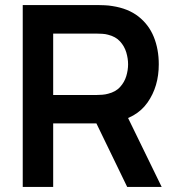

<svg xmlns="http://www.w3.org/2000/svg" viewBox="-20 -740 700 760"><path d="M70 0V-720H367.5Q378 -720 394.5 -719.2Q411 -718.5 425 -716Q487.5 -706.5 528.2 -674.5Q569 -642.5 588.8 -593.8Q608.5 -545 608.5 -485.5Q608.5 -397.5 564 -334.2Q519.5 -271 427.5 -256L376 -251.5H190.5V0ZM483.5 0 341.5 -293 464 -320 620 0ZM190.5 -364H362.5Q372.5 -364 385 -365Q397.5 -366 408 -369Q438 -376.5 455.2 -395.5Q472.5 -414.5 479.8 -438.5Q487 -462.5 487 -485.5Q487 -508.5 479.8 -532.8Q472.5 -557 455.2 -576Q438 -595 408 -602.5Q397.5 -605.5 385 -606.2Q372.5 -607 362.5 -607H190.5Z"/></svg>

Font: Manrope ExtraLight
Style: Bold
Weight: 700
Version: Version 4.504